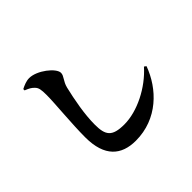

<svg xmlns="http://www.w3.org/2000/svg" viewBox="-183 -1055 1367 1367"><g transform="rotate(-45 500.0 -371.5)"><path d="M476 55C696 55 844 -100 905 -267L890 -278C791 -166 632 -85 500 -85C377 -85 350 -126 350 -233C350 -338 374 -462 397 -559C410 -612 441 -632 441 -664C441 -712 332 -798 254 -798C224 -798 195 -785 169 -772V-759C206 -744 217 -737 234 -720C253 -701 257 -679 257 -624C257 -540 238 -354 238 -217C238 -22 332 55 476 55Z"/></g></svg>

Font: GenKiMin2 TW H
Style: Regular
Weight: 900
Version: Version 2.100;PS 2.1;hotconv 16.6.51;makeotf.lib2.5.65220 DE